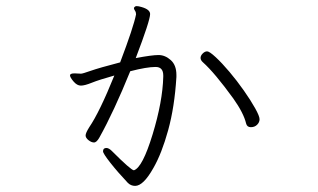

<svg xmlns="http://www.w3.org/2000/svg" viewBox="-20 -557 1040 628"><path d="M514 -310Q514 -338 489 -338Q460 -338 406 -324Q352 -191 305 -107Q296 -91 287.5 -91Q279 -91 269.5 -98.5Q260 -106 260 -114Q260 -122 272 -141Q306 -191 354 -310Q304 -296 280.5 -286.5Q257 -277 244.5 -277Q232 -277 220.5 -290.5Q209 -304 209 -310.5Q209 -317 224 -317L245 -316Q250 -316 277 -325.5Q304 -335 373 -353Q417 -469 425 -510Q425 -517 421.5 -522Q418 -527 418 -531Q421 -537 427 -537Q433 -537 443 -534Q471 -526 471 -511Q471 -490 424 -367Q477 -377 498.5 -377Q520 -377 538.5 -360.5Q557 -344 557 -312V-305Q551 -207 530 -131Q509 -55 482 -8Q449 51 422 51Q408 51 398 41Q365 6 341 -24.5Q317 -55 317 -62Q317 -73 328 -73Q336 -73 346 -63Q409 0 418 0Q446 -9 479 -117Q512 -225 514 -306ZM785 -153Q777 -187 743 -235Q682 -319 644 -353Q636 -360 636 -367.5Q636 -375 643 -382Q650 -389 657.5 -389Q665 -389 685.5 -370Q706 -351 730.5 -322Q755 -293 777.5 -261Q800 -229 814.5 -203Q829 -177 829 -167Q829 -157 821 -149Q813 -141 800.5 -141Q788 -141 785 -153Z"/></svg>

Font: ToneOZ-Pinyin-WenKai-Light
Style: Light
Weight: 300
Designer: Fontworks Inc.
Foundry: ToneOZ
Version: Version 0.240331